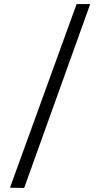

<svg xmlns="http://www.w3.org/2000/svg" viewBox="-20 -845 482 945"><path d="M424 -825 99 80 29 79 357 -825Z"/></svg>

Font: Yaldevi
Style: Regular
Weight: 400
Designer: Sol Matas, Rajitha Manaperi, Kosala Senevirathne
Foundry: Mooniak
Version: Version 1.100